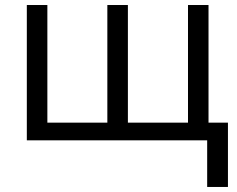

<svg xmlns="http://www.w3.org/2000/svg" viewBox="-20 -554 937 758"><path d="M484.9 -69.8H722.2V-534.2H803.2V-69.8H879.9V184.1H797.9V0H85.9V-534.2H167V-69.8H403.8V-534.2H484.9Z"/></svg>

Font: f06597129
Style: Regular
Weight: 400
Foundry: Ascender Corporation
Version: Version 1.10